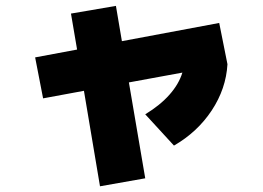

<svg xmlns="http://www.w3.org/2000/svg" viewBox="-20 -613 904 659"><path d="M100.6 -416 244.6 -442.9 223.6 -566.4 377.9 -592.8 398.4 -471.7 732.4 -534.2 760.7 -392.6Q755.9 -308.6 706.8 -234.1Q657.7 -159.7 577.1 -113.3L478.5 -220.7Q529.3 -251.5 561.5 -287.8Q593.8 -324.2 606 -363.8L422.4 -330.1L478.5 -1L323.2 26.4L268.1 -301.3L127.9 -275.4Z"/></svg>

Font: Pretendard GOV Black
Style: Regular
Weight: 900
Designer: Base glyphs from Inter by Rasmus Andersson; Hangeul glyphs from Noto Sans CJK(Source Han Sans) by Jang Soo-young and Kan
Foundry: Kil Hyung-jin
Version: Version 1.309